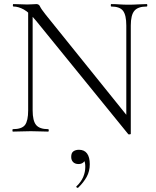

<svg xmlns="http://www.w3.org/2000/svg" viewBox="-20 -645 765 941"><path d="M118 -104V-602L140 -600V-104Q140 -53 157 -32.5Q174 -12 216 -12Q219 -12 219 -6Q219 0 216 0Q197 0 176.5 -1Q156 -2 131 -2Q107 -2 85 -1Q63 0 43 0Q41 0 41 -6Q41 -12 43 -12Q87 -12 102.5 -32.5Q118 -53 118 -104ZM621 11Q621 13 616 13.5Q611 14 609 13L157 -543Q123 -584 96.5 -598.5Q70 -613 46 -613Q43 -613 43 -619Q43 -625 46 -625Q63 -625 81 -624Q99 -623 113 -623Q127 -623 139.5 -624Q152 -625 158 -625Q171 -625 176 -613.5Q181 -602 204 -573L613 -65ZM621 -520V11L599 -20V-520Q599 -571 583 -592Q567 -613 525 -613Q523 -613 523 -619Q523 -625 525 -625Q545 -625 565.5 -623.5Q586 -622 611 -622Q634 -622 657 -623.5Q680 -625 699 -625Q702 -625 702 -619Q702 -613 699 -613Q656 -613 638.5 -592Q621 -571 621 -520ZM363 275Q359 277 355.5 273.5Q352 270 355 268Q378 246 388 222Q398 198 398 173Q398 151 392.5 143Q387 135 379 130L395 127Q398 143 388.5 151Q379 159 365 159Q348 159 338.5 149.5Q329 140 329 124Q329 104 340 96.5Q351 89 367 89Q393 89 406.5 107Q420 125 420 160Q420 194 405 221.5Q390 249 363 275Z"/></svg>

Font: Cormorant Garamond Light
Style: Regular
Weight: 300
Designer: Christian Thalmann (Catharsis Fonts)
Foundry: Catharsis Fonts
Version: Version 4.001